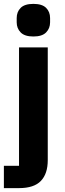

<svg xmlns="http://www.w3.org/2000/svg" viewBox="-29 -769 335 989"><path d="M69 85V-525H217V56Q217 126 181.5 163Q146 200 69 200H-9V85ZM143 -581Q98 -581 77.5 -602Q57 -623 57 -654V-676Q57 -708 77.5 -728.5Q98 -749 143 -749Q188 -749 208.5 -728.5Q229 -708 229 -676V-654Q229 -623 208.5 -602Q188 -581 143 -581Z"/></svg>

Font: IBM Plex Sans
Style: Regular
Weight: 400
Designer: Mike Abbink, Paul van der Laan, Pieter van Rosmalen
Foundry: Bold Monday
Version: Version 3.201